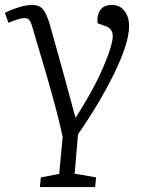

<svg xmlns="http://www.w3.org/2000/svg" viewBox="-38 -539 578 775"><path d="M201 163 215 13Q204 -37 188 -98.5Q172 -160 148 -242.5Q124 -325 91 -435Q85 -454 78.5 -460Q72 -466 60 -466Q50 -466 32.5 -460.5Q15 -455 -4 -447L-18 -487Q4 -499 36 -509Q68 -519 91 -519Q123 -519 137.5 -499Q152 -479 164 -437Q196 -323 221.5 -230.5Q247 -138 266 -66H269Q297 -111 319.5 -150Q342 -189 361 -228.5Q380 -268 398 -316Q406 -338 411.5 -358Q417 -378 417 -393Q417 -423 390 -433L356 -445Q352 -477 366.5 -498Q381 -519 413 -519Q446 -519 464.5 -495Q483 -471 483 -434Q483 -397 466.5 -347Q450 -297 421 -238.5Q392 -180 355 -118Q318 -56 277 3Q273 42 270 83.5Q267 125 263 162L350 177L346 216H123L127 177Z"/></svg>

Font: Literata 12pt Light
Style: Italic
Weight: 300
Italic angle: -2°
Designer: Latin by Veronika Burian and Jose Scaglione. Greek by Irene Vlachou. Cyrillic by Vera Evstafieva
Foundry: TypeTogether
Version: Version 3.002